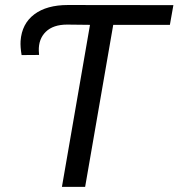

<svg xmlns="http://www.w3.org/2000/svg" viewBox="-20 -731 698 751"><path d="M644.5 -633.8H422.9L313 0H222.2L332 -633.8L242.7 -634.8Q188 -634.8 159.2 -606.7Q130.4 -578.6 131.8 -532.2L132.8 -516.1L64.5 -515.6Q59.1 -547.4 60.5 -570.8Q65.4 -638.2 114 -674.8Q162.6 -711.4 245.6 -711.4L658.2 -710.9Z"/></svg>

Font: Roboto
Style: Italic
Weight: 400
Italic angle: -12°
Designer: Google
Version: Version 2.134; 2016; ttfautohint (v1.6)